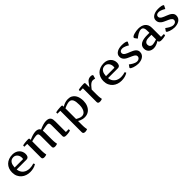

<svg xmlns="http://www.w3.org/2000/svg" viewBox="427 -2177 4079 4079"><g transform="rotate(-45 2466.5 -137.0)"><path d="M423.3 -285.2Q426.3 -294.9 427.2 -304.7Q428.2 -314.5 428.2 -325.2Q428.2 -349.1 420.2 -373.3Q412.1 -397.5 396.7 -417Q381.3 -436.5 358.6 -448.7Q335.9 -460.9 306.6 -460.9Q269 -460.9 243.9 -446.5Q218.8 -432.1 202.9 -408Q187 -383.8 179.7 -351.8Q172.4 -319.8 170.4 -285.2ZM56.6 -250Q56.6 -308.1 75.4 -356.7Q94.2 -405.3 129.6 -440.4Q165 -475.6 216.3 -495.4Q267.6 -515.1 332.5 -515.1Q381.3 -515.1 419.9 -499.5Q458.5 -483.9 485.4 -457.5Q512.2 -431.2 526.4 -396.5Q540.5 -361.8 540.5 -324.2Q540.5 -306.6 537.6 -289.1Q534.7 -271.5 526.4 -257.3Q518.1 -243.2 502.9 -234.1Q487.8 -225.1 463.4 -225.1H171.4Q176.3 -181.2 194.3 -147.5Q212.4 -113.8 240.7 -90.6Q269 -67.4 306.2 -55.7Q343.3 -43.9 386.2 -43.9Q415.5 -43.9 446.8 -49.1Q478 -54.2 511.2 -64.9L527.3 -32.2Q507.3 -18.6 484.4 -8.8Q461.4 1 437 7.1Q412.6 13.2 387.2 16.1Q361.8 19 337.4 19Q283.7 19 233.2 2.2Q182.6 -14.6 143.3 -48.3Q104 -82 80.3 -132.3Q56.6 -182.6 56.6 -250Z M1150.4 -147Q1150.4 -116.7 1152.1 -93.8Q1153.8 -70.8 1156 -53.7Q1158.2 -36.6 1160.6 -25.1Q1163.1 -13.7 1164.6 -6.8Q1157.7 -2.9 1148.9 -0.2Q1140.1 2.4 1130.6 4.6Q1121.1 6.8 1111.8 7.8Q1102.5 8.8 1094.7 8.8Q1082 8.8 1071.8 6.6Q1061.5 4.4 1053.7 -1Q1045.9 -6.3 1041.7 -15.4Q1037.6 -24.4 1037.6 -38.1V-356.9Q1037.6 -377 1036.1 -392.6Q1034.7 -408.2 1029.1 -419.2Q1023.4 -430.2 1012 -436Q1000.5 -441.9 980.5 -441.9Q967.3 -441.9 950.7 -439.9Q934.1 -438 917 -434.8Q899.9 -431.6 883.8 -428Q867.7 -424.3 855 -421.1Q842.3 -418 834.7 -416Q827.1 -414.1 827.6 -414.1V-147Q827.6 -116.7 829.1 -93.8Q830.6 -70.8 832.8 -53.7Q835 -36.6 837.4 -25.1Q839.8 -13.7 841.3 -6.8Q834.5 -2.9 825.9 -0.2Q817.4 2.4 807.9 4.6Q798.3 6.8 788.8 7.8Q779.3 8.8 771.5 8.8Q758.8 8.8 748.5 6.6Q738.3 4.4 730.5 -1Q722.7 -6.3 718.5 -15.4Q714.4 -24.4 714.4 -38.1V-451.2H628.4V-487.8Q638.7 -492.2 657.2 -496.1Q675.8 -500 698 -502.4Q720.2 -504.9 743.4 -506.3Q766.6 -507.8 785.6 -507.8Q795.9 -507.8 803.7 -507.3Q811.5 -506.8 816.9 -504.4Q822.3 -502 825 -496.8Q827.6 -491.7 827.6 -481.9V-458Q827.6 -457.5 836.2 -461.7Q844.7 -465.8 859.6 -472.2Q874.5 -478.5 894.3 -485.8Q914.1 -493.2 936.3 -499.8Q958.5 -506.3 982.2 -510.7Q1005.9 -515.1 1028.3 -515.1Q1045.4 -515.1 1062 -512.5Q1078.6 -509.8 1093 -503.4Q1107.4 -497.1 1118.9 -485.8Q1130.4 -474.6 1136.7 -458Q1136.7 -457.5 1145.5 -461.7Q1154.3 -465.8 1169.4 -472.2Q1184.6 -478.5 1204.6 -485.8Q1224.6 -493.2 1247.3 -499.8Q1270 -506.3 1293.7 -510.7Q1317.4 -515.1 1340.3 -515.1Q1383.3 -515.1 1409.7 -504.2Q1436 -493.2 1450.2 -473.1Q1464.4 -453.1 1469 -425.3Q1473.6 -397.5 1473.6 -363.8V-48.8H1558.6V-12.2Q1550.3 -7.8 1535.9 -3.9Q1521.5 0 1503.9 2.9Q1486.3 5.9 1467.3 7.3Q1448.2 8.8 1430.7 8.8Q1415.5 8.8 1402.8 7.1Q1390.1 5.4 1380.6 0.2Q1371.1 -4.9 1365.7 -13.9Q1360.4 -22.9 1360.4 -38.1V-356.9Q1360.4 -377 1358.9 -392.6Q1357.4 -408.2 1351.8 -419.2Q1346.2 -430.2 1334.7 -436Q1323.2 -441.9 1303.7 -441.9Q1291 -441.9 1269 -438.7Q1247.1 -435.5 1223.4 -431.4Q1199.7 -427.2 1178.7 -422.9Q1157.7 -418.5 1147.5 -416Q1150.4 -391.6 1150.4 -363.8Z M1821.8 -91.8Q1835.4 -84 1850.8 -75.4Q1866.2 -66.9 1882.8 -60.1Q1899.4 -53.2 1917.2 -48.6Q1935.1 -43.9 1953.6 -43.9Q1987.8 -43.9 2012.7 -60.5Q2037.6 -77.1 2053.7 -105.7Q2069.8 -134.3 2077.6 -172.4Q2085.4 -210.4 2085.4 -252.9Q2085.4 -300.3 2080.6 -338.1Q2075.7 -376 2063.5 -402.3Q2051.3 -428.7 2031 -442.9Q2010.7 -457 1979.5 -457Q1953.1 -457 1925.8 -449.7Q1898.4 -442.4 1875 -433.6Q1848.1 -423.3 1821.8 -410.2ZM1835.4 225.1Q1828.6 229 1820.1 231.9Q1811.5 234.9 1802 236.8Q1792.5 238.8 1783 240Q1773.4 241.2 1765.6 241.2Q1740.7 241.2 1724.6 230.2Q1708.5 219.2 1708.5 191.9V-451.2H1621.6V-487.8Q1631.8 -492.2 1650.4 -496.1Q1668.9 -500 1691.4 -502.4Q1713.9 -504.9 1737.3 -506.3Q1760.7 -507.8 1779.8 -507.8Q1790 -507.8 1797.9 -507.3Q1805.7 -506.8 1811 -504.4Q1816.4 -502 1819.1 -496.8Q1821.8 -491.7 1821.8 -481.9V-459Q1835.9 -469.2 1855.2 -479.5Q1874.5 -489.7 1897 -497.6Q1919.4 -505.4 1944.3 -510.3Q1969.2 -515.1 1995.6 -515.1Q2055.7 -515.1 2096.2 -492.2Q2136.7 -469.2 2161.6 -431.9Q2186.5 -394.5 2197 -347.4Q2207.5 -300.3 2207.5 -252Q2207.5 -219.2 2201.4 -186.5Q2195.3 -153.8 2182.9 -124Q2170.4 -94.2 2151.6 -68.8Q2132.8 -43.5 2107.7 -24.9Q2082.5 -6.3 2051 4.4Q2019.5 15.1 1981.4 15.1Q1946.8 15.1 1917.5 7.8Q1888.2 0.5 1866.9 -8.5Q1845.7 -17.6 1833.7 -25.1Q1821.8 -32.7 1821.8 -33.2V85Q1821.8 115.2 1823.2 138.2Q1824.7 161.1 1826.9 178.2Q1829.1 195.3 1831.5 206.8Q1834 218.3 1835.4 225.1Z M2299.3 -486.8Q2309.6 -491.2 2328.1 -495.1Q2346.7 -499 2368.9 -501.5Q2391.1 -503.9 2414.3 -505.4Q2437.5 -506.8 2456.5 -506.8Q2466.8 -506.8 2474.6 -506.3Q2482.4 -505.9 2487.8 -503.4Q2493.2 -501 2495.8 -495.8Q2498.5 -490.7 2498.5 -481V-363.8L2560.5 -452.1Q2584 -484.4 2612.5 -499.8Q2641.1 -515.1 2677.2 -515.1Q2683.6 -515.1 2693.6 -514.4Q2703.6 -513.7 2713.1 -510.7Q2722.7 -507.8 2729.5 -502.4Q2736.3 -497.1 2736.3 -487.8Q2736.3 -485.4 2736.3 -483.9Q2736.3 -482.4 2735.4 -480L2714.4 -411.1Q2695.8 -417 2680.9 -419.4Q2666 -421.9 2653.3 -421.9Q2627 -421.9 2603 -407Q2579.1 -392.1 2559.1 -371.8Q2539.1 -351.6 2523.7 -330.8Q2508.3 -310.1 2498.5 -298.8V-147Q2498.5 -116.7 2500 -93.8Q2501.5 -70.8 2503.7 -53.7Q2505.9 -36.6 2508.3 -25.1Q2510.7 -13.7 2512.2 -6.8Q2505.4 -2.9 2496.8 -0.2Q2488.3 2.4 2478.8 4.6Q2469.2 6.8 2459.7 7.8Q2450.2 8.8 2442.4 8.8Q2429.7 8.8 2419.4 6.6Q2409.2 4.4 2401.4 -1Q2393.6 -6.3 2389.4 -15.4Q2385.3 -24.4 2385.3 -38.1V-450.2H2299.3V-486.8Z M3168 -285.2Q3170.9 -294.9 3171.9 -304.7Q3172.9 -314.5 3172.9 -325.2Q3172.9 -349.1 3164.8 -373.3Q3156.7 -397.5 3141.4 -417Q3126 -436.5 3103.3 -448.7Q3080.6 -460.9 3051.3 -460.9Q3013.7 -460.9 2988.5 -446.5Q2963.4 -432.1 2947.5 -408Q2931.6 -383.8 2924.3 -351.8Q2917 -319.8 2915 -285.2ZM2801.3 -250Q2801.3 -308.1 2820.1 -356.7Q2838.9 -405.3 2874.3 -440.4Q2909.7 -475.6 2960.9 -495.4Q3012.2 -515.1 3077.1 -515.1Q3126 -515.1 3164.6 -499.5Q3203.1 -483.9 3230 -457.5Q3256.8 -431.2 3271 -396.5Q3285.2 -361.8 3285.2 -324.2Q3285.2 -306.6 3282.2 -289.1Q3279.3 -271.5 3271 -257.3Q3262.7 -243.2 3247.6 -234.1Q3232.4 -225.1 3208 -225.1H2916Q2920.9 -181.2 2939 -147.5Q2957 -113.8 2985.4 -90.6Q3013.7 -67.4 3050.8 -55.7Q3087.9 -43.9 3130.9 -43.9Q3160.2 -43.9 3191.4 -49.1Q3222.7 -54.2 3255.9 -64.9L3272 -32.2Q3252 -18.6 3229 -8.8Q3206.1 1 3181.6 7.1Q3157.2 13.2 3131.8 16.1Q3106.4 19 3082 19Q3028.3 19 2977.8 2.2Q2927.2 -14.6 2887.9 -48.3Q2848.6 -82 2825 -132.3Q2801.3 -182.6 2801.3 -250Z M3435.1 -118.2Q3448.2 -108.4 3467 -94.7Q3485.8 -81.1 3508.3 -68.6Q3530.8 -56.2 3555.9 -47.1Q3581.1 -38.1 3606.9 -38.1Q3623 -38.1 3637.9 -42.7Q3652.8 -47.4 3664.6 -56.6Q3676.3 -65.9 3683.1 -79.3Q3689.9 -92.8 3689.9 -109.9Q3689.9 -129.9 3677 -145Q3664.1 -160.2 3645.3 -171.9Q3626.5 -183.6 3605 -192.6Q3583.5 -201.7 3566.9 -209Q3538.1 -221.7 3509.5 -235.4Q3481 -249 3458.3 -267.8Q3435.5 -286.6 3421.1 -312.5Q3406.7 -338.4 3406.7 -376Q3406.7 -413.6 3425.5 -439.9Q3444.3 -466.3 3474.4 -483.2Q3504.4 -500 3541.5 -507.6Q3578.6 -515.1 3614.7 -515.1Q3637.2 -515.1 3662.4 -513.2Q3687.5 -511.2 3708.7 -506.6Q3730 -502 3743.9 -494.6Q3757.8 -487.3 3757.8 -477.1Q3757.8 -473.1 3754.9 -466.8L3721.7 -402.8Q3712.4 -408.7 3696.5 -418.2Q3680.7 -427.7 3660.6 -436.5Q3640.6 -445.3 3617.9 -451.7Q3595.2 -458 3571.8 -458Q3538.1 -458 3516.6 -442.4Q3495.1 -426.8 3495.1 -397.9Q3495.1 -375.5 3507.8 -358.9Q3520.5 -342.3 3541.3 -329.3Q3562 -316.4 3588.6 -305.9Q3615.2 -295.4 3643.1 -284.2Q3670.9 -272.9 3697.5 -260.3Q3724.1 -247.6 3744.9 -230.7Q3765.6 -213.9 3778.3 -191.7Q3791 -169.4 3791 -139.2Q3791 -96.2 3772.5 -66.9Q3753.9 -37.6 3724.4 -19.3Q3694.8 -1 3658.4 7.1Q3622.1 15.1 3586.9 15.1Q3556.6 15.1 3522.5 8.5Q3488.3 2 3459.5 -8.1Q3430.7 -18.1 3411.9 -29.8Q3393.1 -41.5 3393.1 -51.8Q3393.1 -58.1 3396 -64L3435.1 -118.2Z M4218.8 -43Q4218.8 -43 4212.2 -38.8Q4205.6 -34.7 4194.1 -28.3Q4182.6 -22 4167.2 -14.4Q4151.9 -6.8 4133.5 -0.2Q4115.2 6.3 4095.5 10.7Q4075.7 15.1 4055.7 15.1Q4023.9 15.1 3995.1 6.6Q3966.3 -2 3944.6 -20Q3922.9 -38.1 3909.9 -65.4Q3897 -92.8 3897 -130.9Q3897 -172.9 3915.8 -202.1Q3934.6 -231.4 3968 -249.8Q4001.5 -268.1 4047.9 -276.1Q4094.2 -284.2 4149.9 -284.2H4218.8V-320.8Q4218.8 -349.1 4216.6 -375.2Q4214.4 -401.4 4206.3 -420.9Q4198.2 -440.4 4182.9 -452.1Q4167.5 -463.9 4141.6 -463.9Q4116.7 -463.9 4091.8 -454.8Q4066.9 -445.8 4043 -432.1Q4019 -418.5 3997.1 -402.1Q3975.1 -385.7 3957 -371.1L3917 -424.8Q3909.7 -433.6 3909.7 -442.9Q3909.7 -459 3929.9 -472.2Q3950.2 -485.4 3980.7 -494.9Q4011.2 -504.4 4046.4 -509.8Q4081.5 -515.1 4111.8 -515.1Q4156.7 -515.1 4196.8 -504.4Q4236.8 -493.7 4266.8 -470.5Q4296.9 -447.3 4314.5 -410.4Q4332 -373.5 4332 -320.8V-48.8H4417V-12.2Q4408.7 -7.8 4394.3 -3.9Q4379.9 0 4362.3 2.9Q4344.7 5.9 4325.4 7.3Q4306.2 8.8 4288.6 8.8Q4276.9 8.8 4264.6 7.3Q4252.4 5.9 4242.4 0.7Q4232.4 -4.4 4225.8 -13.4Q4219.2 -22.5 4218.8 -38.1ZM4089.8 -57.1Q4106.9 -57.1 4129.2 -61.8Q4151.4 -66.4 4171.4 -71.8Q4194.8 -78.1 4218.8 -86.9V-224.1H4136.7Q4118.2 -224.1 4095.9 -220.7Q4073.7 -217.3 4054.4 -207.8Q4035.2 -198.2 4022 -181.2Q4008.8 -164.1 4008.8 -136.2Q4008.8 -118.7 4014.2 -104.2Q4019.5 -89.8 4029.8 -79.3Q4040 -68.8 4055.2 -63Q4070.3 -57.1 4089.8 -57.1Z M4527.8 -118.2Q4541 -108.4 4559.8 -94.7Q4578.6 -81.1 4601.1 -68.6Q4623.5 -56.2 4648.7 -47.1Q4673.8 -38.1 4699.7 -38.1Q4715.8 -38.1 4730.7 -42.7Q4745.6 -47.4 4757.3 -56.6Q4769 -65.9 4775.9 -79.3Q4782.7 -92.8 4782.7 -109.9Q4782.7 -129.9 4769.8 -145Q4756.8 -160.2 4738 -171.9Q4719.2 -183.6 4697.8 -192.6Q4676.3 -201.7 4659.7 -209Q4630.9 -221.7 4602.3 -235.4Q4573.7 -249 4551 -267.8Q4528.3 -286.6 4513.9 -312.5Q4499.5 -338.4 4499.5 -376Q4499.5 -413.6 4518.3 -439.9Q4537.1 -466.3 4567.1 -483.2Q4597.2 -500 4634.3 -507.6Q4671.4 -515.1 4707.5 -515.1Q4730 -515.1 4755.1 -513.2Q4780.3 -511.2 4801.5 -506.6Q4822.8 -502 4836.7 -494.6Q4850.6 -487.3 4850.6 -477.1Q4850.6 -473.1 4847.7 -466.8L4814.5 -402.8Q4805.2 -408.7 4789.3 -418.2Q4773.4 -427.7 4753.4 -436.5Q4733.4 -445.3 4710.7 -451.7Q4688 -458 4664.6 -458Q4630.9 -458 4609.4 -442.4Q4587.9 -426.8 4587.9 -397.9Q4587.9 -375.5 4600.6 -358.9Q4613.3 -342.3 4634 -329.3Q4654.8 -316.4 4681.4 -305.9Q4708 -295.4 4735.8 -284.2Q4763.7 -272.9 4790.3 -260.3Q4816.9 -247.6 4837.6 -230.7Q4858.4 -213.9 4871.1 -191.7Q4883.8 -169.4 4883.8 -139.2Q4883.8 -96.2 4865.2 -66.9Q4846.7 -37.6 4817.1 -19.3Q4787.6 -1 4751.2 7.1Q4714.8 15.1 4679.7 15.1Q4649.4 15.1 4615.2 8.5Q4581.1 2 4552.2 -8.1Q4523.4 -18.1 4504.6 -29.8Q4485.8 -41.5 4485.8 -51.8Q4485.8 -58.1 4488.8 -64L4527.8 -118.2Z"/></g></svg>

Font: Artifika
Style: Medium
Weight: 500
Designer: Yulya Zhdanova | Cyreal.org
Foundry: Yulya Zhdanova | Cyreal
Version: Version 1.000